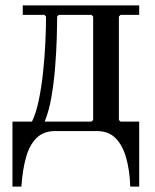

<svg xmlns="http://www.w3.org/2000/svg" viewBox="-20 -484 572 709"><path d="M494 -429H425L419 -423V-41L425 -35H494V205H461Q459 144 445.5 97.5Q432 51 406 25.5Q380 0 338 0H183Q141 0 115 25.5Q89 51 76 97.5Q63 144 59 205H26V-35H98Q113 -65 123 -113Q133 -161 139 -217Q145 -273 147.5 -327Q150 -381 150 -423L144 -429H64V-464H494ZM318 -35 324 -41V-423L318 -429H197L191 -423Q191 -390 189.5 -340.5Q188 -291 183.5 -235Q179 -179 170 -126.5Q161 -74 145 -35Z"/></svg>

Font: Brygada 1918 Medium
Style: Regular
Weight: 500
Designer: Mateusz Machalski | Borys Kosmynka | Przemek Hoffer
Foundry: NIEPODLEGLA 2018
Version: Version 3.006